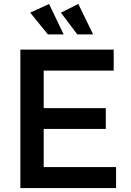

<svg xmlns="http://www.w3.org/2000/svg" viewBox="-20 -951 663 971"><path d="M228 -931 302 -777H222L133 -887ZM376 -931 451 -777H371L288 -887ZM83 -700H555V-594H201V-404H515V-299H201V-106H567V0H83Z"/></svg>

Font: Steamflix Grotesk
Style: Regular
Weight: 400
Designer: Julieta Ulanovsky
Foundry: Julieta Ulanovsky
Version: Version 4.000;PS 004.000;hotconv 1.0.88;makeotf.lib2.5.64775